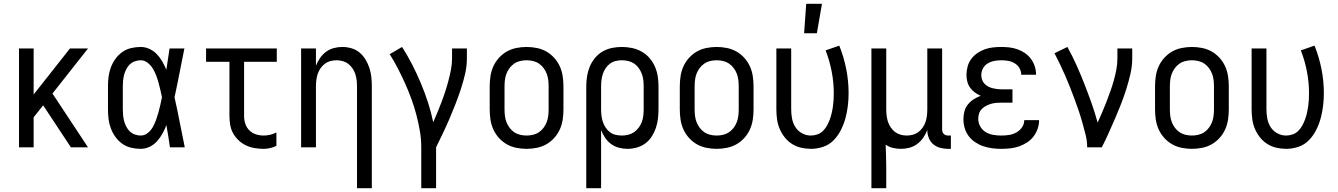

<svg xmlns="http://www.w3.org/2000/svg" viewBox="-20 -775 7040 1010"><path d="M80 0V-520H157V-278L348 -520H443L256 -283L443 0H353L207 -221L157 -158V0Z M720 8Q695 8 669.5 2Q644 -4 623 -19Q602 -34 587 -55Q572 -76 563 -100Q554 -124 551 -149Q548 -174 548 -200V-320Q548 -346 551 -371Q554 -396 563 -420Q572 -444 587 -465Q602 -486 623 -501Q644 -516 669.5 -522Q695 -528 720 -528Q744 -528 766.5 -517.5Q789 -507 805.5 -489.5Q822 -472 834 -451Q846 -430 855 -408Q859 -436 863.5 -464Q868 -492 872 -520H950Q937 -456 924.5 -391.5Q912 -327 898 -263Q913 -198 925.5 -132Q938 -66 952 0H874Q870 -28 865.5 -56.5Q861 -85 856 -113V-118Q847 -95 835 -73Q823 -51 806.5 -32.5Q790 -14 767.5 -3Q745 8 720 8ZM720 -62Q741 -62 757.5 -75.5Q774 -89 784 -107Q794 -125 801 -144.5Q808 -164 813.5 -183.5Q819 -203 823.5 -223.5Q828 -244 832 -264Q828 -283 823.5 -302.5Q819 -322 813.5 -341.5Q808 -361 801 -379.5Q794 -398 783.5 -415Q773 -432 756.5 -445Q740 -458 720 -458Q705 -458 689.5 -452.5Q674 -447 663 -436.5Q652 -426 644.5 -411.5Q637 -397 633 -382Q629 -367 627.5 -351.5Q626 -336 626 -320V-200Q626 -184 627.5 -168.5Q629 -153 633 -138Q637 -123 644.5 -108.5Q652 -94 663 -83.5Q674 -73 689.5 -67.5Q705 -62 720 -62Z M1367 8Q1343 8 1319.5 4Q1296 0 1274.5 -10Q1253 -20 1235.5 -36.5Q1218 -53 1206.5 -73.5Q1195 -94 1191 -117.5Q1187 -141 1187 -165V-450H1064V-520H1436V-450H1264V-165Q1264 -144 1270.5 -124Q1277 -104 1291.5 -89.5Q1306 -75 1326 -68.5Q1346 -62 1367 -62Q1384 -62 1401 -66Q1418 -70 1434 -78V-8Q1418 0 1401 4Q1384 8 1367 8Z M1858 215V-320Q1858 -337 1856 -353.5Q1854 -370 1849 -385.5Q1844 -401 1834.5 -415Q1825 -429 1812 -439Q1799 -449 1783 -453.5Q1767 -458 1750 -458Q1733 -458 1717 -453.5Q1701 -449 1688 -439Q1675 -429 1665.5 -415Q1656 -401 1651 -385.5Q1646 -370 1644 -353.5Q1642 -337 1642 -320V0H1564V-520H1642V-429Q1650 -450 1663 -469Q1676 -488 1694.5 -502Q1713 -516 1735.5 -522Q1758 -528 1780 -528Q1805 -528 1829 -521Q1853 -514 1871.5 -498.5Q1890 -483 1903 -461.5Q1916 -440 1923.5 -416.5Q1931 -393 1933.5 -368.5Q1936 -344 1936 -320V215Z M2196 215V0Q2196 -44 2188.5 -87Q2181 -130 2170 -172Q2159 -214 2144 -255Q2129 -296 2111 -336Q2093 -376 2073 -415Q2053 -454 2030 -490L2095 -528Q2124 -483 2148.5 -435Q2173 -387 2194 -337Q2215 -287 2231.5 -236Q2248 -185 2259 -132Q2271 -159 2282 -186Q2293 -213 2303.5 -240.5Q2314 -268 2323 -296Q2332 -324 2339.5 -352.5Q2347 -381 2352.5 -410Q2358 -439 2358 -468V-520H2436V-468Q2436 -426 2426.5 -385.5Q2417 -345 2404 -305.5Q2391 -266 2376 -227.5Q2361 -189 2344.5 -150.5Q2328 -112 2310 -74.5Q2292 -37 2274 0V215Z M2750 8Q2723 8 2696 2.5Q2669 -3 2646 -16Q2623 -29 2604.5 -49.5Q2586 -70 2575 -94.5Q2564 -119 2560 -146Q2556 -173 2556 -200V-320Q2556 -347 2560 -374Q2564 -401 2575 -425.5Q2586 -450 2604.5 -470.5Q2623 -491 2646 -504Q2669 -517 2696 -522.5Q2723 -528 2750 -528Q2777 -528 2804 -522.5Q2831 -517 2854 -504Q2877 -491 2895.5 -470.5Q2914 -450 2925 -425.5Q2936 -401 2940 -374Q2944 -347 2944 -320V-200Q2944 -173 2940 -146Q2936 -119 2925 -94.5Q2914 -70 2895.5 -49.5Q2877 -29 2854 -16Q2831 -3 2804 2.5Q2777 8 2750 8ZM2750 -62Q2767 -62 2784 -66Q2801 -70 2815 -79.5Q2829 -89 2839.5 -103Q2850 -117 2856 -133Q2862 -149 2864 -166Q2866 -183 2866 -200V-320Q2866 -337 2864 -354Q2862 -371 2856 -387Q2850 -403 2839.5 -417Q2829 -431 2815 -440.5Q2801 -450 2784 -454Q2767 -458 2750 -458Q2733 -458 2716 -454Q2699 -450 2685 -440.5Q2671 -431 2660.5 -417Q2650 -403 2644 -387Q2638 -371 2636 -354Q2634 -337 2634 -320V-200Q2634 -183 2636 -166Q2638 -149 2644 -133Q2650 -117 2660.5 -103Q2671 -89 2685 -79.5Q2699 -70 2716 -66Q2733 -62 2750 -62Z M3064 215V-320Q3064 -347 3068 -373Q3072 -399 3082 -423.5Q3092 -448 3109 -469Q3126 -490 3149 -503.5Q3172 -517 3198 -522.5Q3224 -528 3251 -528Q3278 -528 3304.5 -522.5Q3331 -517 3354.5 -504Q3378 -491 3396 -470.5Q3414 -450 3425 -425Q3436 -400 3440 -373.5Q3444 -347 3444 -320V-200Q3444 -175 3441 -150Q3438 -125 3430 -101.5Q3422 -78 3408.5 -57Q3395 -36 3375 -21Q3355 -6 3330.5 1Q3306 8 3281 8Q3258 8 3235.5 2Q3213 -4 3194.5 -17.5Q3176 -31 3163 -50.5Q3150 -70 3142 -91V215ZM3251 -62Q3268 -62 3284.5 -66Q3301 -70 3315 -79.5Q3329 -89 3339.5 -103Q3350 -117 3356 -133Q3362 -149 3364 -166Q3366 -183 3366 -200V-320Q3366 -337 3364 -354Q3362 -371 3356 -387Q3350 -403 3340 -417Q3330 -431 3316 -440.5Q3302 -450 3285 -454Q3268 -458 3251 -458Q3234 -458 3218 -454Q3202 -450 3188.5 -440Q3175 -430 3165.5 -415.5Q3156 -401 3151 -385.5Q3146 -370 3144 -353.5Q3142 -337 3142 -320V-200Q3142 -183 3144 -166.5Q3146 -150 3151 -134.5Q3156 -119 3165.5 -104.5Q3175 -90 3188 -80Q3201 -70 3217.5 -66Q3234 -62 3251 -62Z M3750 8Q3723 8 3696 2.5Q3669 -3 3646 -16Q3623 -29 3604.5 -49.5Q3586 -70 3575 -94.5Q3564 -119 3560 -146Q3556 -173 3556 -200V-320Q3556 -347 3560 -374Q3564 -401 3575 -425.5Q3586 -450 3604.5 -470.5Q3623 -491 3646 -504Q3669 -517 3696 -522.5Q3723 -528 3750 -528Q3777 -528 3804 -522.5Q3831 -517 3854 -504Q3877 -491 3895.5 -470.5Q3914 -450 3925 -425.5Q3936 -401 3940 -374Q3944 -347 3944 -320V-200Q3944 -173 3940 -146Q3936 -119 3925 -94.5Q3914 -70 3895.5 -49.5Q3877 -29 3854 -16Q3831 -3 3804 2.5Q3777 8 3750 8ZM3750 -62Q3767 -62 3784 -66Q3801 -70 3815 -79.5Q3829 -89 3839.5 -103Q3850 -117 3856 -133Q3862 -149 3864 -166Q3866 -183 3866 -200V-320Q3866 -337 3864 -354Q3862 -371 3856 -387Q3850 -403 3839.5 -417Q3829 -431 3815 -440.5Q3801 -450 3784 -454Q3767 -458 3750 -458Q3733 -458 3716 -454Q3699 -450 3685 -440.5Q3671 -431 3660.5 -417Q3650 -403 3644 -387Q3638 -371 3636 -354Q3634 -337 3634 -320V-200Q3634 -183 3636 -166Q3638 -149 3644 -133Q3650 -117 3660.5 -103Q3671 -89 3685 -79.5Q3699 -70 3716 -66Q3733 -62 3750 -62Z M4246 8Q4220 8 4194 2Q4168 -4 4146 -18Q4124 -32 4107.5 -53Q4091 -74 4081 -98Q4071 -122 4067.5 -148Q4064 -174 4064 -200V-520H4142V-200Q4142 -176 4146.5 -151.5Q4151 -127 4164 -106.5Q4177 -86 4199 -74Q4221 -62 4245 -62Q4263 -62 4280 -68Q4297 -74 4309.5 -86.5Q4322 -99 4330.5 -114.5Q4339 -130 4345 -146.5Q4351 -163 4355 -180Q4359 -197 4361.5 -214.5Q4364 -232 4365 -249.5Q4366 -267 4366 -285Q4366 -342 4355 -399Q4344 -456 4323 -510L4395 -535Q4419 -475 4431.5 -412Q4444 -349 4444 -284Q4444 -251 4440 -218Q4436 -185 4427.5 -153.5Q4419 -122 4404 -92Q4389 -62 4366 -38Q4343 -14 4311 -3Q4279 8 4246 8ZM4210 -600 4221 -755H4304L4277 -600Z M4564 215V-520H4642V-200Q4642 -183 4644 -166.5Q4646 -150 4651 -134.5Q4656 -119 4665.5 -105Q4675 -91 4688 -81Q4701 -71 4717 -66.5Q4733 -62 4750 -62Q4767 -62 4783 -66.5Q4799 -71 4812 -81Q4825 -91 4834.5 -105Q4844 -119 4849 -134.5Q4854 -150 4856 -166.5Q4858 -183 4858 -200V-520H4936V-93Q4936 -87 4938 -81Q4940 -75 4944.5 -70.5Q4949 -66 4955 -64Q4961 -62 4967 -62H4982V8H4967Q4946 8 4925.5 2.5Q4905 -3 4889 -16.5Q4873 -30 4865.5 -50Q4858 -70 4858 -91Q4850 -70 4837 -51Q4824 -32 4805.5 -18Q4787 -4 4764.5 2Q4742 8 4720 8Q4698 8 4677 3Q4656 -2 4639 -14Q4640 16 4641 46.5Q4642 77 4642 107V215Z M5247 8Q5224 8 5200 5Q5176 2 5153.5 -5.5Q5131 -13 5110.5 -26.5Q5090 -40 5075.5 -59.5Q5061 -79 5054.5 -102Q5048 -125 5048 -149Q5048 -170 5053.5 -190Q5059 -210 5072 -226Q5085 -242 5102.5 -253Q5120 -264 5139 -271Q5123 -278 5108.5 -288.5Q5094 -299 5083.5 -313.5Q5073 -328 5068.5 -345.5Q5064 -363 5064 -381Q5064 -403 5070 -425Q5076 -447 5089 -464.5Q5102 -482 5120.5 -495Q5139 -508 5160 -515.5Q5181 -523 5203 -525.5Q5225 -528 5247 -528Q5269 -528 5290.5 -525.5Q5312 -523 5333 -515.5Q5354 -508 5372 -495.5Q5390 -483 5403 -465.5Q5416 -448 5423 -427Q5430 -406 5430 -384V-382H5352V-383Q5352 -401 5342.5 -417Q5333 -433 5317 -442.5Q5301 -452 5283 -455Q5265 -458 5247 -458Q5229 -458 5210.5 -454.5Q5192 -451 5176 -441.5Q5160 -432 5151 -415.5Q5142 -399 5142 -380Q5142 -368 5146 -356Q5150 -344 5158.5 -335Q5167 -326 5178 -320Q5189 -314 5201 -311Q5213 -308 5225.5 -306.5Q5238 -305 5250 -305H5306V-235H5250Q5236 -235 5222 -234Q5208 -233 5194 -229Q5180 -225 5167.5 -218.5Q5155 -212 5145 -202Q5135 -192 5130.5 -178.5Q5126 -165 5126 -150Q5126 -129 5136.5 -110Q5147 -91 5165.5 -80Q5184 -69 5205 -65.5Q5226 -62 5247 -62Q5268 -62 5288 -65Q5308 -68 5326 -78Q5344 -88 5356 -105Q5368 -122 5368 -143H5446V-142Q5446 -119 5438 -96.5Q5430 -74 5415.5 -55.5Q5401 -37 5381 -24.5Q5361 -12 5339 -4.5Q5317 3 5294 5.5Q5271 8 5247 8Z M5699 0Q5699 -33 5691 -65Q5683 -97 5674 -129Q5665 -161 5654.5 -192Q5644 -223 5632.5 -254Q5621 -285 5609 -315.5Q5597 -346 5584 -376Q5571 -406 5556.5 -436Q5542 -466 5527 -495L5595 -528Q5621 -481 5643 -432Q5665 -383 5684.5 -333Q5704 -283 5722 -232.5Q5740 -182 5754 -130Q5766 -157 5778 -184.5Q5790 -212 5800.5 -239.5Q5811 -267 5821 -295Q5831 -323 5839 -351.5Q5847 -380 5852.5 -409Q5858 -438 5858 -468V-520H5936V-468Q5936 -427 5926.5 -386Q5917 -345 5904.5 -305.5Q5892 -266 5877 -227.5Q5862 -189 5845.5 -151Q5829 -113 5812 -75Q5795 -37 5776 0Z M6250 8Q6223 8 6196 2.5Q6169 -3 6146 -16Q6123 -29 6104.5 -49.5Q6086 -70 6075 -94.5Q6064 -119 6060 -146Q6056 -173 6056 -200V-320Q6056 -347 6060 -374Q6064 -401 6075 -425.5Q6086 -450 6104.5 -470.5Q6123 -491 6146 -504Q6169 -517 6196 -522.5Q6223 -528 6250 -528Q6277 -528 6304 -522.5Q6331 -517 6354 -504Q6377 -491 6395.5 -470.5Q6414 -450 6425 -425.5Q6436 -401 6440 -374Q6444 -347 6444 -320V-200Q6444 -173 6440 -146Q6436 -119 6425 -94.5Q6414 -70 6395.5 -49.5Q6377 -29 6354 -16Q6331 -3 6304 2.5Q6277 8 6250 8ZM6250 -62Q6267 -62 6284 -66Q6301 -70 6315 -79.5Q6329 -89 6339.5 -103Q6350 -117 6356 -133Q6362 -149 6364 -166Q6366 -183 6366 -200V-320Q6366 -337 6364 -354Q6362 -371 6356 -387Q6350 -403 6339.5 -417Q6329 -431 6315 -440.5Q6301 -450 6284 -454Q6267 -458 6250 -458Q6233 -458 6216 -454Q6199 -450 6185 -440.5Q6171 -431 6160.5 -417Q6150 -403 6144 -387Q6138 -371 6136 -354Q6134 -337 6134 -320V-200Q6134 -183 6136 -166Q6138 -149 6144 -133Q6150 -117 6160.5 -103Q6171 -89 6185 -79.5Q6199 -70 6216 -66Q6233 -62 6250 -62Z M6746 8Q6720 8 6694 2Q6668 -4 6646 -18Q6624 -32 6607.5 -53Q6591 -74 6581 -98Q6571 -122 6567.5 -148Q6564 -174 6564 -200V-520H6642V-200Q6642 -176 6646.5 -151.5Q6651 -127 6664 -106.5Q6677 -86 6699 -74Q6721 -62 6745 -62Q6763 -62 6780 -68Q6797 -74 6809.5 -86.5Q6822 -99 6830.5 -114.5Q6839 -130 6845 -146.5Q6851 -163 6855 -180Q6859 -197 6861.5 -214.5Q6864 -232 6865 -249.5Q6866 -267 6866 -285Q6866 -342 6855 -399Q6844 -456 6823 -510L6895 -535Q6919 -475 6931.5 -412Q6944 -349 6944 -284Q6944 -251 6940 -218Q6936 -185 6927.5 -153.5Q6919 -122 6904 -92Q6889 -62 6866 -38Q6843 -14 6811 -3Q6779 8 6746 8Z"/></svg>

Font: Iosevka Fuck
Style: Regular
Weight: 400
Monospace: yes
Designer: Belleve Invis
Foundry: Belleve Invis
Version: Version 28.0.7; ttfautohint (v1.8.3)